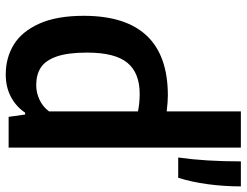

<svg xmlns="http://www.w3.org/2000/svg" viewBox="-115 -733 858 668"><g transform="rotate(90 314.0 -399.0)"><path d="M35 -261.5Q35 -407 104.2 -480.5Q173.5 -554 312 -554Q333.5 -554 367.5 -550V-808H493.5V0H386.5L378.5 -57.5H372Q351 -26 317 -8Q283 10 239 10Q181 10 135.2 -18Q89.5 -46 62.2 -106.8Q35 -167.5 35 -261.5ZM367.5 -140.5V-450Q338.5 -456 306.5 -456Q234 -456 198.5 -413.2Q163 -370.5 163 -272.5Q163 -205 177 -166Q191 -127 215.8 -111.5Q240.5 -96 276 -96Q302.5 -96 327 -107.5Q351.5 -119 367.5 -140.5ZM541.5 -808H628.5Q628.5 -749.5 620.8 -692.5Q613 -635.5 598.5 -590H528Q541.5 -685 541.5 -808Z"/></g></svg>

Font: Encode Sans Semi Condensed SmBd
Style: Regular
Weight: 600
Width: 4
Designer: Multiple Designers
Foundry: Impallari Type
Version: Version 2.000